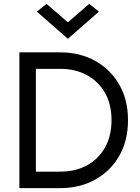

<svg xmlns="http://www.w3.org/2000/svg" viewBox="-20 -970 720 990"><path d="M330 -855 440 -950 490 -910 330 -770 170 -910 220 -950ZM290 0H80V-700H290Q392 -700 471 -656Q550 -612 595 -533.5Q640 -455 640 -350Q640 -245 595 -166.5Q550 -88 471 -44Q392 0 290 0ZM290 -615H165V-85H290Q369 -85 428.5 -117.5Q488 -150 521.5 -209.5Q555 -269 555 -350Q555 -432 521.5 -491Q488 -550 428.5 -582.5Q369 -615 290 -615Z"/></svg>

Font: Jost*
Style: Regular
Weight: 400
Version: Version 3.7